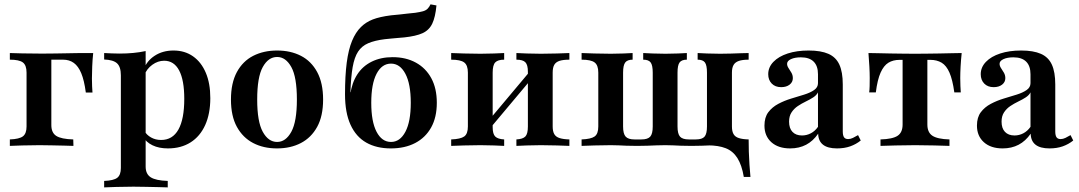

<svg xmlns="http://www.w3.org/2000/svg" viewBox="-20 -655 4845 862"><path d="M24.2 0V-29Q66.9 -30.6 83.1 -43.1Q99.2 -55.6 99.2 -87.1V-329Q99.2 -362.1 82.7 -374.6Q66.1 -387.1 24.2 -387.1V-416.9Q42.7 -416.1 80.2 -415.3Q117.7 -414.5 154 -414.5Q166.1 -414.5 185.9 -414.5Q205.6 -414.5 229 -414.9Q252.4 -415.3 276.2 -415.7Q300 -416.1 320.2 -416.5Q340.3 -416.9 351.6 -416.9H398.4Q395.2 -387.1 394 -356.5Q392.7 -325.8 392.7 -302.4Q392.7 -283.9 393.5 -267.7Q394.4 -251.6 395.2 -239.5H365.3Q358.1 -294.4 344.8 -326.2Q331.5 -358.1 311.3 -372.6Q291.1 -387.1 263.7 -387.1H208.1L210.5 -389.5V-93.5Q210.5 -58.9 232.7 -44.8Q254.8 -30.6 308.9 -29L309.7 0Q294.4 -0.8 269 -1.2Q243.5 -1.6 214.1 -2.4Q184.7 -3.2 157.3 -3.2Q116.9 -3.2 79.8 -2Q42.7 -0.8 24.2 0Z M447.6 186.3V157.3Q490.3 155.6 506.5 143.1Q522.6 130.6 522.6 99.2V-316.9Q522.6 -354.8 505.6 -370.6Q488.7 -386.3 447.6 -387.9V-416.9Q465.3 -416.1 481.5 -415.3Q497.6 -414.5 516.1 -414.5Q582.3 -414.5 633.9 -425.8V92.7Q633.9 126.6 656.9 141.1Q679.8 155.6 733.1 157.3V186.3Q717.7 185.5 692.3 185.1Q666.9 184.7 637.1 183.9Q607.3 183.1 579 183.1Q537.9 183.1 502 184.3Q466.1 185.5 447.6 186.3ZM733.9 11.3Q693.5 11.3 664.5 -2.8Q635.5 -16.9 621.8 -41.9L627.4 -68.5Q637.9 -49.2 658.1 -37.9Q678.2 -26.6 703.2 -26.6Q754.8 -26.6 781 -73.4Q807.3 -120.2 807.3 -211.3Q807.3 -295.2 784.3 -338.7Q761.3 -382.3 716.9 -382.3Q688.7 -382.3 663.7 -364.1Q638.7 -346 628.2 -317.7L625 -342.7Q638.7 -381.5 674.6 -404.8Q710.5 -428.2 758.9 -428.2Q809.7 -428.2 846.8 -402Q883.9 -375.8 904 -328.2Q924.2 -280.6 924.2 -214.5Q924.2 -144.4 901.2 -93.5Q878.2 -42.7 835.5 -15.7Q792.7 11.3 733.9 11.3Z M1223.4 11.3Q1162.9 11.3 1116.5 -12.9Q1070.2 -37.1 1043.5 -85.5Q1016.9 -133.9 1016.9 -208.1Q1016.9 -282.3 1043.5 -331.5Q1070.2 -380.6 1116.9 -404.4Q1163.7 -428.2 1224.2 -428.2Q1284.7 -428.2 1331 -404.4Q1377.4 -380.6 1404 -331.5Q1430.6 -282.3 1430.6 -208.1Q1430.6 -133.9 1404 -85.5Q1377.4 -37.1 1331 -12.9Q1284.7 11.3 1223.4 11.3ZM1224.2 -17.7Q1262.9 -17.7 1287.9 -63.3Q1312.9 -108.9 1312.9 -208.1Q1312.9 -308.9 1287.9 -354Q1262.9 -399.2 1224.2 -399.2Q1184.7 -399.2 1159.7 -354Q1134.7 -308.9 1134.7 -208.1Q1134.7 -108.9 1159.7 -63.3Q1184.7 -17.7 1224.2 -17.7Z M1734.7 11.3Q1670.2 11.3 1624.2 -14.9Q1578.2 -41.1 1553.6 -95.2Q1529 -149.2 1529 -231.5Q1529 -315.3 1536.7 -373.8Q1544.4 -432.3 1560.5 -471.4Q1576.6 -510.5 1600.8 -533.9Q1622.6 -555.6 1653.6 -567.7Q1684.7 -579.8 1736.3 -586.3Q1755.6 -587.9 1773.8 -589.9Q1791.9 -591.9 1809.7 -594Q1827.4 -596 1844.4 -597.6Q1866.1 -600.8 1879 -604.4Q1891.9 -608.1 1899.6 -615.7Q1907.3 -623.4 1912.9 -635.5L1939.5 -630.6Q1934.7 -578.2 1920.6 -548.8Q1906.5 -519.4 1877 -506Q1847.6 -492.7 1795.2 -487.1Q1782.3 -486.3 1766.9 -484.7Q1751.6 -483.1 1736.3 -481.9Q1721 -480.6 1707.3 -479Q1662.1 -473.4 1633.1 -460.9Q1604 -448.4 1587.5 -423Q1571 -397.6 1563.3 -353.6Q1555.6 -309.7 1553.2 -241.1H1561.3L1552.4 -229.8Q1559.7 -283.1 1583.9 -320.6Q1608.1 -358.1 1648.8 -378.2Q1689.5 -398.4 1742.7 -398.4Q1802.4 -398.4 1847.2 -373.8Q1891.9 -349.2 1916.5 -303.6Q1941.1 -258.1 1941.1 -193.5Q1941.1 -128.2 1915.7 -82.7Q1890.3 -37.1 1844 -12.9Q1797.6 11.3 1734.7 11.3ZM1735.5 -17.7Q1775.8 -17.7 1800 -63.3Q1824.2 -108.9 1824.2 -193.5Q1824.2 -278.2 1800 -323.8Q1775.8 -369.4 1735.5 -369.4Q1694.4 -369.4 1670.6 -323.8Q1646.8 -278.2 1646.8 -193.5Q1646.8 -108.9 1670.6 -63.3Q1694.4 -17.7 1735.5 -17.7Z M2298.4 0V-29Q2327.4 -30.6 2338.7 -42.3Q2350 -54 2350 -87.1V-333.1Q2350 -363.7 2338.7 -375.4Q2327.4 -387.1 2298.4 -387.1V-416.9Q2313.7 -416.1 2344.8 -414.9Q2375.8 -413.7 2408.1 -413.7Q2443.5 -413.7 2480.6 -414.9Q2517.7 -416.1 2536.3 -416.9V-387.1Q2508.9 -387.1 2492.3 -381.9Q2475.8 -376.6 2468.5 -364.1Q2461.3 -351.6 2461.3 -329V-87.1Q2461.3 -65.3 2468.5 -52.8Q2475.8 -40.3 2492.3 -35.1Q2508.9 -29.8 2536.3 -29V0Q2517.7 -0.8 2480.6 -2Q2443.5 -3.2 2408.1 -3.2Q2375.8 -3.2 2344.8 -2Q2313.7 -0.8 2298.4 0ZM2005.6 0V-29Q2047.6 -30.6 2064.1 -42.3Q2080.6 -54 2080.6 -87.1V-329Q2080.6 -362.1 2064.1 -374.6Q2047.6 -387.1 2005.6 -387.1V-416.9Q2025 -416.1 2062.9 -414.9Q2100.8 -413.7 2137.1 -413.7Q2168.5 -413.7 2198.4 -414.9Q2228.2 -416.1 2243.5 -416.9V-387.1Q2215.3 -387.1 2203.6 -375Q2191.9 -362.9 2191.9 -329V-83.9Q2191.9 -53.2 2203.6 -41.9Q2215.3 -30.6 2243.5 -29V0Q2228.2 -0.8 2198.4 -2Q2168.5 -3.2 2137.1 -3.2Q2100.8 -3.2 2062.9 -2Q2025 -0.8 2005.6 0ZM2181.5 -80.6 2162.9 -100.8 2360.5 -336.3 2379 -316.1Z M3319.4 139.5Q3310.5 86.3 3290.7 54.8Q3271 23.4 3238.3 10.5Q3205.6 -2.4 3157.3 -2.4L3219.4 -21L3325 -29H3341.1Q3341.1 -3.2 3341.9 25.8Q3342.7 54.8 3344.8 84.3Q3346.8 113.7 3349.2 139.5ZM2591.1 0V-29Q2633.1 -30.6 2649.6 -42.3Q2666.1 -54 2666.1 -87.1V-329Q2666.1 -362.1 2649.6 -374.6Q2633.1 -387.1 2591.1 -387.1V-416.9Q2610.5 -416.1 2648.4 -414.9Q2686.3 -413.7 2722.6 -413.7Q2752.4 -413.7 2779.4 -414.9Q2806.5 -416.1 2820.2 -416.9V-387.1Q2796.8 -387.1 2787.1 -374.6Q2777.4 -362.1 2777.4 -329V-87.1Q2777.4 -54 2789.1 -41.5Q2800.8 -29 2828.2 -29H2859.7Q2887.9 -29 2899.2 -41.5Q2910.5 -54 2910.5 -87.1V-329Q2910.5 -362.1 2901.2 -374.6Q2891.9 -387.1 2867.7 -387.1V-416.9Q2882.3 -416.1 2910.1 -414.9Q2937.9 -413.7 2967.7 -413.7Q2996 -413.7 3023.4 -414.9Q3050.8 -416.1 3063.7 -416.9V-387.1Q3040.3 -387.1 3031 -374.6Q3021.8 -362.1 3021.8 -329V-87.1Q3021.8 -54 3033.1 -41.5Q3044.4 -29 3072.6 -29H3104Q3132.3 -29 3143.1 -41.5Q3154 -54 3154 -87.1V-329Q3154 -362.1 3144.8 -374.6Q3135.5 -387.1 3112.1 -387.1V-416.9Q3125.8 -416.1 3154 -414.9Q3182.3 -413.7 3212.9 -413.7Q3236.3 -413.7 3261.3 -414.5Q3286.3 -415.3 3307.7 -416.1Q3329 -416.9 3341.1 -416.9V-387.1Q3313.7 -387.1 3297.2 -381.5Q3280.6 -375.8 3273.4 -363.3Q3266.1 -350.8 3266.1 -329V-87.1Q3266.1 -65.3 3273.4 -52.8Q3280.6 -40.3 3297.2 -35.1Q3313.7 -29.8 3341.1 -29V0Q3329 -0.8 3307.7 -1.2Q3286.3 -1.6 3261.3 -2.4Q3236.3 -3.2 3212.1 -3.2Q3191.9 -3.2 3172.2 -2.4Q3152.4 -1.6 3131.5 -0.8Q3110.5 0 3084.7 0Q3055.6 0 3036.7 -0.8Q3017.7 -1.6 3002 -2.4Q2986.3 -3.2 2966.9 -3.2Q2946.8 -3.2 2927.4 -2.4Q2908.1 -1.6 2887.1 -0.8Q2866.1 0 2840.3 0Q2811.3 0 2792.3 -0.8Q2773.4 -1.6 2757.7 -2.4Q2741.9 -3.2 2722.6 -3.2Q2686.3 -3.2 2648.4 -2Q2610.5 -0.8 2591.1 0Z M3527.4 11.3Q3474.2 11.3 3443.1 -16.5Q3412.1 -44.4 3412.1 -91.1Q3412.1 -128.2 3429.4 -151.2Q3446.8 -174.2 3474.2 -188.7Q3501.6 -203.2 3532.3 -212.5Q3562.9 -221.8 3590.3 -230.2Q3617.7 -238.7 3635.1 -250.8Q3652.4 -262.9 3652.4 -281.5V-321.8Q3652.4 -358.9 3633.1 -378.2Q3613.7 -397.6 3575.8 -397.6Q3548.4 -397.6 3531 -389.5Q3513.7 -381.5 3513.7 -368.5Q3513.7 -358.9 3520.2 -349.2Q3526.6 -339.5 3533.1 -328.6Q3539.5 -317.7 3539.5 -304Q3539.5 -286.3 3525 -275Q3510.5 -263.7 3487.1 -263.7Q3460.5 -263.7 3444.8 -279.8Q3429 -296 3429 -321.8Q3429 -353.2 3452.4 -377.4Q3475.8 -401.6 3516.5 -414.9Q3557.3 -428.2 3610.5 -428.2Q3665.3 -428.2 3699.2 -413.3Q3733.1 -398.4 3748.4 -364.9Q3763.7 -331.5 3763.7 -275.8V-65.3Q3763.7 -46.8 3769.4 -38.7Q3775 -30.6 3787.9 -30.6Q3798.4 -30.6 3809.3 -35.9Q3820.2 -41.1 3832.3 -48.4L3844.4 -24.2Q3823.4 -7.3 3797.2 2Q3771 11.3 3737.9 11.3Q3654.8 11.3 3653.2 -54.8Q3630.6 -21.8 3599.2 -5.2Q3567.7 11.3 3527.4 11.3ZM3580.6 -46.8Q3601.6 -46.8 3620.2 -56.5Q3638.7 -66.1 3652.4 -85.5V-240.3Q3646 -227.4 3631 -217.7Q3616.1 -208.1 3597.6 -199.2Q3579 -190.3 3562.1 -179Q3545.2 -167.7 3533.9 -150.8Q3522.6 -133.9 3522.6 -108.9Q3522.6 -79 3537.9 -62.9Q3553.2 -46.8 3580.6 -46.8Z M3933.1 0V-29Q3987.9 -30.6 4010.1 -45.6Q4032.3 -60.5 4032.3 -96V-386.3H4019.4Q3989.5 -386.3 3968.5 -373.4Q3947.6 -360.5 3933.5 -329Q3919.4 -297.6 3912.1 -240.3H3882.3Q3883.9 -251.6 3884.3 -268.1Q3884.7 -284.7 3884.7 -304.8Q3884.7 -326.6 3883.1 -356.9Q3881.5 -387.1 3879 -416.9Q3897.6 -416.9 3923.4 -416.1Q3949.2 -415.3 3978.6 -414.9Q4008.1 -414.5 4036.3 -414.1Q4064.5 -413.7 4087.1 -413.7Q4110.5 -413.7 4139.1 -414.1Q4167.7 -414.5 4197.2 -414.9Q4226.6 -415.3 4252.8 -416.1Q4279 -416.9 4297.6 -416.9Q4294.4 -387.1 4292.7 -356.9Q4291.1 -326.6 4291.1 -304.8Q4291.1 -284.7 4291.9 -268.1Q4292.7 -251.6 4293.5 -240.3H4264.5Q4256.5 -297.6 4242.7 -329Q4229 -360.5 4207.7 -373.4Q4186.3 -386.3 4156.5 -386.3H4143.5V-96Q4143.5 -60.5 4166.1 -45.6Q4188.7 -30.6 4242.7 -29V0Q4219.4 -0.8 4175.4 -2Q4131.5 -3.2 4088.7 -3.2Q4045.2 -3.2 4001.2 -2Q3957.3 -0.8 3933.1 0Z M4481.5 11.3Q4428.2 11.3 4397.2 -16.5Q4366.1 -44.4 4366.1 -91.1Q4366.1 -128.2 4383.5 -151.2Q4400.8 -174.2 4428.2 -188.7Q4455.6 -203.2 4486.3 -212.5Q4516.9 -221.8 4544.4 -230.2Q4571.8 -238.7 4589.1 -250.8Q4606.5 -262.9 4606.5 -281.5V-321.8Q4606.5 -358.9 4587.1 -378.2Q4567.7 -397.6 4529.8 -397.6Q4502.4 -397.6 4485.1 -389.5Q4467.7 -381.5 4467.7 -368.5Q4467.7 -358.9 4474.2 -349.2Q4480.6 -339.5 4487.1 -328.6Q4493.5 -317.7 4493.5 -304Q4493.5 -286.3 4479 -275Q4464.5 -263.7 4441.1 -263.7Q4414.5 -263.7 4398.8 -279.8Q4383.1 -296 4383.1 -321.8Q4383.1 -353.2 4406.5 -377.4Q4429.8 -401.6 4470.6 -414.9Q4511.3 -428.2 4564.5 -428.2Q4619.4 -428.2 4653.2 -413.3Q4687.1 -398.4 4702.4 -364.9Q4717.7 -331.5 4717.7 -275.8V-65.3Q4717.7 -46.8 4723.4 -38.7Q4729 -30.6 4741.9 -30.6Q4752.4 -30.6 4763.3 -35.9Q4774.2 -41.1 4786.3 -48.4L4798.4 -24.2Q4777.4 -7.3 4751.2 2Q4725 11.3 4691.9 11.3Q4608.9 11.3 4607.3 -54.8Q4584.7 -21.8 4553.2 -5.2Q4521.8 11.3 4481.5 11.3ZM4534.7 -46.8Q4555.6 -46.8 4574.2 -56.5Q4592.7 -66.1 4606.5 -85.5V-240.3Q4600 -227.4 4585.1 -217.7Q4570.2 -208.1 4551.6 -199.2Q4533.1 -190.3 4516.1 -179Q4499.2 -167.7 4487.9 -150.8Q4476.6 -133.9 4476.6 -108.9Q4476.6 -79 4491.9 -62.9Q4507.3 -46.8 4534.7 -46.8Z"/></svg>

Font: Playfair
Style: Bold
Weight: 700
Designer: Claus Eggers Sørensen
Foundry: Claus Eggers Sørensen
Version: Version 2.001;gftools[0.9.30]